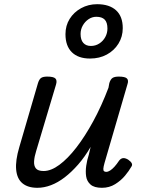

<svg xmlns="http://www.w3.org/2000/svg" viewBox="-20 -880 685 915"><path d="M158 15Q113 15 87 -6.5Q61 -28 57 -71.5Q53 -115 72 -179L161 -484Q167 -503 176.5 -509Q186 -515 205 -515Q235 -515 244 -506Q253 -497 247 -477L152 -159Q144 -134 142.5 -112Q141 -90 151 -77.5Q161 -65 188 -65Q223 -65 263 -94.5Q303 -124 344 -177Q385 -230 424.5 -302.5Q464 -375 497 -462L501 -484Q507 -503 517 -509Q527 -515 546 -515Q576 -515 585 -506Q594 -497 587 -477L478 -103Q473 -85 472.5 -76Q472 -67 476 -64Q480 -61 486 -61Q495 -61 505 -67.5Q515 -74 525.5 -85.5Q536 -97 548 -115Q557 -126 567.5 -126.5Q578 -127 591 -119Q604 -110 608 -101.5Q612 -93 605 -84Q595 -66 576 -43Q557 -20 529 -2.5Q501 15 466 15Q429 15 411.5 -0.5Q394 -16 390.5 -39.5Q387 -63 391 -90.5Q395 -118 403 -142L412 -180Q384 -132 352.5 -96Q321 -60 288.5 -35Q256 -10 223 2.5Q190 15 158 15ZM409 -601Q353 -601 322.5 -631Q292 -661 292 -717Q292 -758 312 -790Q332 -822 366.5 -841Q401 -860 443 -860Q501 -860 533 -831Q565 -802 565 -746Q565 -705 544.5 -672Q524 -639 489 -620Q454 -601 409 -601ZM413 -661Q435 -661 453 -672.5Q471 -684 481.5 -703Q492 -722 492 -744Q492 -773 479 -786.5Q466 -800 439 -800Q419 -800 402 -788.5Q385 -777 374.5 -758.5Q364 -740 364 -718Q364 -690 377 -675.5Q390 -661 413 -661Z"/></svg>

Font: Playwrite AU NSW
Style: Regular
Weight: 400
Designer: Veronika Burian, José Scaglione
Foundry: TypeTogether
Version: Version 1.002